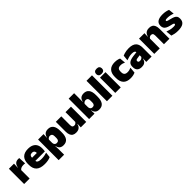

<svg xmlns="http://www.w3.org/2000/svg" viewBox="435 -2452 4383 4383"><g transform="rotate(-45 2627.0 -260.5)"><path d="M220.5 -267.5 169.5 -367.5H211Q221 -430 255 -465.2Q289 -500.5 352.5 -500.5Q362 -500.5 370.2 -499.5Q378.5 -498.5 386.5 -497L395 -317Q385 -319 371.2 -320Q357.5 -321 344.5 -321Q297.5 -321 266.5 -306.8Q235.5 -292.5 220.5 -267.5ZM223 0H46V-492.5H211L204 -329.5H223Z M705 13Q563.5 13 497.2 -48.5Q431 -110 431 -228.5V-267Q431 -384.5 493.2 -446Q555.5 -507.5 675 -507.5Q754.5 -507.5 807.5 -481.2Q860.5 -455 887.2 -405.8Q914 -356.5 914 -287V-271.5Q914 -251.5 912.2 -230.8Q910.5 -210 907 -192.5H748.5Q750.5 -223 751.2 -250Q752 -277 752 -298.5Q752 -324.5 744 -342.2Q736 -360 719 -369.2Q702 -378.5 675 -378.5Q634.5 -378.5 616.2 -357.5Q598 -336.5 598 -298V-253.5L599 -234.5V-203.5Q599 -188 604.5 -173.5Q610 -159 624.8 -147.8Q639.5 -136.5 666.8 -130Q694 -123.5 737.5 -123.5Q782 -123.5 824.5 -130.8Q867 -138 906.5 -151L892.5 -22.5Q858 -5.5 810.2 3.8Q762.5 13 705 13ZM871.5 -192.5H524.5V-296.5H871.5Z M1309.5 12Q1265 12 1235.5 -3Q1206 -18 1189 -45.2Q1172 -72.5 1165 -109H1122.5L1162.5 -216.5Q1163 -191 1171.8 -172.5Q1180.5 -154 1197.2 -144Q1214 -134 1238 -134Q1273.5 -134 1291.5 -155.2Q1309.5 -176.5 1309.5 -219V-279Q1309.5 -322 1292 -342.8Q1274.5 -363.5 1239 -363.5Q1220 -363.5 1204 -356.5Q1188 -349.5 1176.5 -337.8Q1165 -326 1159.5 -311.5L1119 -383.5H1165Q1172 -417.5 1189 -445Q1206 -472.5 1236.5 -488.5Q1267 -504.5 1315 -504.5Q1400 -504.5 1443.8 -447.5Q1487.5 -390.5 1487.5 -275.5V-223Q1487.5 -106.5 1443.8 -47.2Q1400 12 1309.5 12ZM1164.5 172H988.5V-492.5H1164.5L1158.5 -352L1162.5 -340V-158L1159.5 -128.5L1164.5 0Z M1561 -492.5H1738V-209.5Q1738 -186 1743.8 -169Q1749.5 -152 1763.5 -143Q1777.5 -134 1801.5 -134Q1820.5 -134 1834.8 -140.5Q1849 -147 1859.2 -158Q1869.5 -169 1875.5 -182L1902.5 -109H1874Q1866.5 -75 1848.8 -47.5Q1831 -20 1799.5 -4Q1768 12 1718 12Q1664.5 12 1629.5 -9Q1594.5 -30 1577.8 -72.2Q1561 -114.5 1561 -179ZM1873.5 -492.5H2050.5V0H1874.5L1880 -126.5L1873.5 -144.5Z M2463.5 12Q2419 12 2389.5 -3Q2360 -18 2343 -45.2Q2326 -72.5 2319 -109H2276.5L2316.5 -216.5Q2317 -191 2325.8 -172.5Q2334.5 -154 2351.2 -144Q2368 -134 2392 -134Q2427.5 -134 2445.5 -155.2Q2463.5 -176.5 2463.5 -219V-279Q2463.5 -322 2446 -342.8Q2428.5 -363.5 2393 -363.5Q2374 -363.5 2358 -356.5Q2342 -349.5 2330.5 -337.8Q2319 -326 2313.5 -311.5L2273 -383.5H2321.5Q2328.5 -417.5 2345 -445Q2361.5 -472.5 2391.8 -488.5Q2422 -504.5 2469 -504.5Q2554 -504.5 2597.8 -447.5Q2641.5 -390.5 2641.5 -275.5V-223Q2641.5 -106.5 2597.8 -47.2Q2554 12 2463.5 12ZM2318.5 0H2142.5V-659.5H2318.5V-517L2316 -352L2316.5 -340V-158L2313.5 -128.5Z M2895.5 0H2718.5V-659.5H2895.5Z M3164.5 0H2987.5V-492.5H3164.5ZM3076 -528Q3027.5 -528 3005.5 -549.8Q2983.5 -571.5 2983.5 -608.5V-612.5Q2983.5 -649.5 3005.5 -671.2Q3027.5 -693 3076 -693Q3124 -693 3146.2 -671.2Q3168.5 -649.5 3168.5 -612.5V-608.5Q3168.5 -571 3146.2 -549.5Q3124 -528 3076 -528Z M3475.5 13.5Q3355 13.5 3297 -49.5Q3239 -112.5 3239 -227V-269.5Q3239 -380.5 3297 -443.5Q3355 -506.5 3475 -506.5Q3504.5 -506.5 3531 -502.8Q3557.5 -499 3580 -492.2Q3602.5 -485.5 3620 -477L3634 -332.5Q3609.5 -345 3581 -353.2Q3552.5 -361.5 3517.5 -361.5Q3463.5 -361.5 3440.2 -337Q3417 -312.5 3417 -266.5V-234Q3417 -186 3442.5 -160.2Q3468 -134.5 3522.5 -134.5Q3556.5 -134.5 3584.2 -142Q3612 -149.5 3639 -162L3625.5 -17Q3598 -3.5 3559 5Q3520 13.5 3475.5 13.5Z M4161 0H3987.5L3992.5 -126L3989 -130.5V-283.5L3987.5 -301.5Q3987.5 -336 3965.2 -352.2Q3943 -368.5 3889.5 -368.5Q3841 -368.5 3796.2 -357Q3751.5 -345.5 3710.5 -330.5L3725 -465Q3750 -476 3780.5 -485.2Q3811 -494.5 3847 -500Q3883 -505.5 3923.5 -505.5Q3992 -505.5 4037.8 -489.8Q4083.5 -474 4110.5 -445.2Q4137.5 -416.5 4149.2 -377Q4161 -337.5 4161 -290ZM3835 12Q3761 12 3723.2 -25.8Q3685.5 -63.5 3685.5 -133V-145.5Q3685.5 -219.5 3730.8 -254.5Q3776 -289.5 3875.5 -302L4001 -318L4011.5 -217L3905 -201.5Q3876 -197.5 3864.8 -187.8Q3853.5 -178 3853.5 -159V-157Q3853.5 -139.5 3865.2 -128.5Q3877 -117.5 3904.5 -117.5Q3927.5 -117.5 3944.2 -123.8Q3961 -130 3972.2 -140.5Q3983.5 -151 3990 -163.5L4015 -103.5H3986.5Q3979 -70 3962.8 -44Q3946.5 -18 3916 -3Q3885.5 12 3835 12Z M4736.5 0H4559.5V-283Q4559.5 -306.5 4553.8 -323.5Q4548 -340.5 4534 -349.5Q4520 -358.5 4496 -358.5Q4477.5 -358.5 4463 -352Q4448.5 -345.5 4438.2 -334.8Q4428 -324 4422 -310.5L4395 -383.5H4423.5Q4431 -418 4448.8 -445.2Q4466.5 -472.5 4498.2 -488.5Q4530 -504.5 4579.5 -504.5Q4633.5 -504.5 4668.2 -483.5Q4703 -462.5 4719.8 -420.2Q4736.5 -378 4736.5 -313.5ZM4424 0H4247V-492.5H4423L4417.5 -366L4424 -348Z M5007.5 12.5Q4949 12.5 4901 3Q4853 -6.5 4818 -19.5L4803.5 -165Q4842.5 -150 4890.2 -137.8Q4938 -125.5 4992 -125.5Q5031.5 -125.5 5046.2 -132Q5061 -138.5 5061 -153V-154Q5061 -165 5052.5 -171.5Q5044 -178 5022.8 -183.8Q5001.5 -189.5 4964 -198Q4902.5 -212.5 4866.5 -232.8Q4830.5 -253 4815 -282Q4799.5 -311 4799.5 -351V-355Q4799.5 -431 4854.2 -468.2Q4909 -505.5 5014 -505.5Q5070.5 -505.5 5117.2 -495.8Q5164 -486 5196 -472L5210.5 -336.5Q5174 -351 5129 -360.8Q5084 -370.5 5037 -370.5Q5010 -370.5 4995.2 -367.8Q4980.5 -365 4975 -359.5Q4969.5 -354 4969.5 -346V-345Q4969.5 -336 4976.5 -329.8Q4983.5 -323.5 5003 -317.5Q5022.5 -311.5 5060 -302.5Q5121.5 -288.5 5160 -271.5Q5198.5 -254.5 5216.5 -227.2Q5234.5 -200 5234.5 -153.5V-150.5Q5234.5 -67.5 5179 -27.5Q5123.5 12.5 5007.5 12.5Z"/></g></svg>

Font: Anek Devanagari Medium ExtraBold
Style: Regular
Weight: 800
Version: Version 1.003